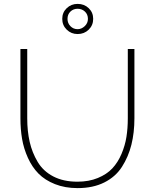

<svg xmlns="http://www.w3.org/2000/svg" viewBox="-20 -962 796 987"><path d="M379 -942Q413 -942 436 -920Q459 -898 459 -865Q459 -832 436 -809.5Q413 -787 379 -787Q346 -787 323 -809.5Q300 -832 300 -865Q300 -898 323 -920Q346 -942 379 -942ZM327 -865Q327 -843 342 -827.5Q357 -812 379 -812Q399 -812 415.5 -827.5Q432 -843 432 -865Q432 -888 416.5 -902.5Q401 -917 379 -917Q357 -917 342 -902.5Q327 -888 327 -865ZM379 5Q314 5 262.5 -15.5Q211 -36 178 -69.5Q145 -103 123.5 -150.5Q102 -198 93.5 -248Q85 -298 85 -354V-710H120V-354Q120 -288 132.5 -233Q145 -178 173.5 -130Q202 -82 254 -55Q306 -28 378 -28Q437 -28 483 -47Q529 -66 557.5 -96.5Q586 -127 604.5 -170.5Q623 -214 630 -258.5Q637 -303 637 -354V-710H671V-354Q671 -280 655.5 -218Q640 -156 607 -104.5Q574 -53 516 -24Q458 5 379 5Z"/></svg>

Font: Raleway-v4020 ExtraLight
Style: Regular
Weight: 275
Designer: Matt McInerney, Pablo Impallari, Rodrigo Fuenzalida
Foundry: Matt McInerney, Pablo Impallari, Rodrigo Fuenzalida
Version: Version 4.020;PS 004.020;hotconv 1.0.88;makeotf.lib2.5.64775